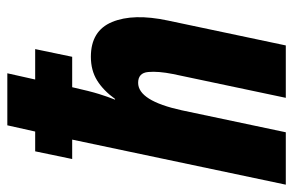

<svg xmlns="http://www.w3.org/2000/svg" viewBox="-168 -642 800 524"><g transform="rotate(-90 232.0 -380.0)"><path d="M-10 0 113 -583H60L81 -684H135L152 -760H294L277 -684H360L339 -583H256Q245 -534 237.5 -510Q230 -486 222 -466H224Q247 -498 274.5 -515Q302 -532 339 -532Q410 -532 434 -474Q458 -416 438 -322L370 0H227L292 -308Q300 -348 297.5 -375.5Q295 -403 268 -403Q219 -403 193 -284L133 0Z"/></g></svg>

Font: Noto Sans ExtraCondensed ExtraBold
Style: Italic
Weight: 800
Width: 2
Italic angle: -12°
Designer: Monotype Design Team
Foundry: Monotype Imaging Inc.
Version: Version 2.013; ttfautohint (v1.8.4.7-5d5b)